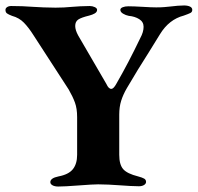

<svg xmlns="http://www.w3.org/2000/svg" viewBox="-20 -676 723 702"><path d="M0 0ZM164 -10Q164 -25 194 -31Q231 -38 246.5 -57.5Q262 -77 262 -110V-248Q262 -279 254 -301Q246 -323 231 -349L102 -548Q85 -575 67.5 -593Q50 -611 24 -618Q11 -623 5.5 -627Q0 -631 0 -640Q0 -646 6 -650Q12 -654 21 -654Q62 -654 101 -651Q114 -650 139 -649Q164 -648 183 -648Q214 -648 244 -651Q254 -652 273.5 -653Q293 -654 308 -654Q318 -654 326.5 -650Q335 -646 335 -640Q335 -632 326.5 -627Q318 -622 306 -619Q277 -612 266 -604.5Q255 -597 255 -581Q255 -566 266 -546L369 -369Q377 -351 387 -351Q395 -351 405 -369Q449 -445 493 -537Q505 -559 505 -578Q505 -596 489 -606Q473 -616 451 -618Q440 -620 430 -626Q420 -632 420 -640Q420 -646 428.5 -649.5Q437 -653 449 -653Q468 -653 502 -651Q534 -649 551 -649Q568 -649 580 -650Q592 -651 601 -652Q633 -656 653 -656Q666 -656 674.5 -652Q683 -648 683 -640Q683 -632 676 -628.5Q669 -625 652 -619Q598 -605 565 -551Q532 -498 523 -483Q485 -424 444 -354Q430 -330 423 -307.5Q416 -285 416 -257V-110Q416 -74 430.5 -57.5Q445 -41 485 -31Q500 -27 507 -23Q514 -19 514 -11Q514 -4 506.5 0.5Q499 5 488 5Q464 5 410 1Q395 0 377 -1Q359 -2 339 -2Q320 -2 268 2Q216 6 193 6Q180 6 172 1.5Q164 -3 164 -10Z"/></svg>

Font: EB Garamond
Style: Bold
Weight: 700
Designer: Georg Duffner and Octavio Pardo
Foundry: Georg Duffner
Version: Version 1.000; ttfautohint (v1.6)